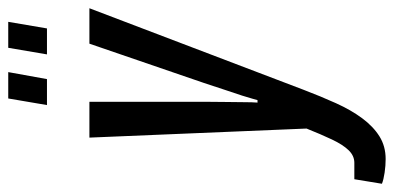

<svg xmlns="http://www.w3.org/2000/svg" viewBox="-324 -499 956 466"><g transform="rotate(-90 154.0 -266.0)"><path d="M1 192Q-15 192 -32 189.5Q-49 187 -59 183L-48 116H-8Q9 116 22.5 102Q36 88 48.5 61.5Q61 35 75 0L53 -527H140V-250Q140 -222 139.5 -196.5Q139 -171 139 -151.5Q139 -132 138 -119H144Q145 -122 147.5 -131.5Q150 -141 155 -156.5Q160 -172 168 -195.5Q176 -219 186 -250L281 -527H367L169 -7Q153 35 136.5 71.5Q120 108 100 135Q80 162 56 177Q32 192 1 192ZM132 -630 148 -724H212L195 -630ZM255 -630 271 -724H334L318 -630Z"/></g></svg>

Font: Archivo ExtraCondensed Medium
Style: Italic
Weight: 500
Width: 2
Italic angle: -10°
Designer: Hector Gatti
Foundry: Omnibus-Type
Version: Version 2.001